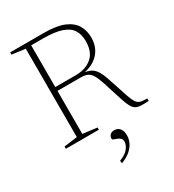

<svg xmlns="http://www.w3.org/2000/svg" viewBox="-218 -804 1066 1177"><g transform="rotate(-30 315.0 -216.0)"><path d="M317.5 -360Q389.5 -360 433.2 -397.2Q477 -434.5 477 -511Q477 -557 457.5 -589.2Q438 -621.5 390 -638.5Q342 -655.5 257 -655.5H138.5L124.5 -682.5H280Q368.5 -682.5 420.2 -660.8Q472 -639 494.8 -600.8Q517.5 -562.5 517.5 -512Q517.5 -470.5 500.5 -436Q483.5 -401.5 449 -378Q414.5 -354.5 362.5 -345.5V-349.5Q395.5 -347.5 416.5 -336.5Q437.5 -325.5 452.2 -302.8Q467 -280 479.5 -242.5L529.5 -92Q541 -59.5 552 -43.2Q563 -27 580.2 -22Q597.5 -17 627.5 -18V0Q593.5 2 571.5 0.8Q549.5 -0.5 535.2 -9Q521 -17.5 510.2 -37.2Q499.5 -57 488 -91.5L442.5 -234.5Q429.5 -273.5 416.5 -295Q403.5 -316.5 385.8 -324.8Q368 -333 339.5 -333H151.5L142.5 -360ZM174 -682.5V-28.5L274.5 -16V0H41V-16L135 -28.5V-654L41 -666.5V-682.5ZM292 230Q336.5 213.5 355.5 188.5Q374.5 163.5 374.5 141.5Q374.5 126 365.5 117.2Q356.5 108.5 344.2 104.2Q332 100 323 96.5Q314 93 314 88Q314 71 324.2 60.2Q334.5 49.5 355.5 49.5Q377 49.5 392 65.8Q407 82 407 116Q407 140.5 395.8 165.2Q384.5 190 359.8 211.8Q335 233.5 294.5 249Z"/></g></svg>

Font: Newsreader ExtraLight
Style: Regular
Weight: 250
Designer: Hugues Gentile
Foundry: Production Type
Version: Version 1.003